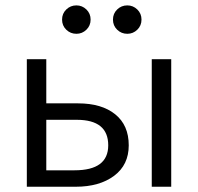

<svg xmlns="http://www.w3.org/2000/svg" viewBox="-20 -710 753 730"><path d="M82 0V-485H156V-317H277Q366.5 -317 418 -275.5Q469.5 -234 469.5 -157.5Q469.5 -83 413.8 -41.5Q358 0 268 0ZM557 0V-485H631V0ZM156 -62.5H263.5Q391.5 -62.5 391.5 -157.5Q391.5 -254.5 272 -254.5H156ZM270.5 -581.5Q248 -581.5 232 -597Q216 -612.5 216 -635.5Q216 -658.5 232 -674Q248 -689.5 270.5 -689.5Q292.5 -689.5 308.5 -674Q324.5 -658.5 324.5 -635.5Q324.5 -612.5 308.5 -597Q292.5 -581.5 270.5 -581.5ZM464 -581.5Q441.5 -581.5 425.5 -597Q409.5 -612.5 409.5 -635.5Q409.5 -658.5 425.5 -674Q441.5 -689.5 464 -689.5Q486 -689.5 502 -674Q518 -658.5 518 -635.5Q518 -612.5 502 -597Q486 -581.5 464 -581.5Z"/></svg>

Font: Geologica ExtraLight
Style: Regular
Weight: 200
Designer: Sindre Bremnes, Frode Helland
Foundry: Monokrom Skriftforlag AS
Version: Version 1.010; ttfautohint (v1.8.4.7-5d5b);gftools[0.9.28]